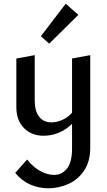

<svg xmlns="http://www.w3.org/2000/svg" viewBox="-20 -725 575 1034"><path d="M245 -490 200 -530 334 -705 402 -645ZM466 -428V72Q466 143 434 192Q402 241 350 265Q298 289 240 289Q188 289 142 268.5Q96 248 62 206L126 134Q157 174 196 195.5Q235 217 270 217Q314 217 341 182.5Q368 148 368 75V-58Q301 6 214 6Q150 6 109 -35.5Q68 -77 68 -148V-410L167 -428V-183Q167 -128 190.5 -97Q214 -66 257 -66Q286 -66 316 -79.5Q346 -93 368 -118V-410Z"/></svg>

Font: Ysabeau Infant Semibold
Style: Regular
Weight: 600
Designer: Christian Thalmann (Catharsis Fonts)
Version: Version 0.003